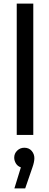

<svg xmlns="http://www.w3.org/2000/svg" viewBox="-20 -750 275 1067"><path d="M73 0V-730H165V0ZM60 297 96 180Q78 174 68.5 158.5Q59 143 59 126Q59 103 75.5 87Q92 71 115 71Q141 71 156 88.5Q171 106 171 129Q171 150 160 181L120 297Z"/></svg>

Font: MuseoModerno Thin
Style: Regular
Weight: 400
Version: Version 1.003